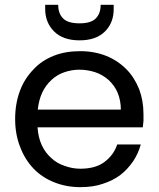

<svg xmlns="http://www.w3.org/2000/svg" viewBox="-20 -770 660 799"><path d="M310.1 -480Q278.3 -480 247.1 -469.2Q217.3 -459 193.8 -437Q169.4 -414.1 155.8 -384.8Q141.6 -354.5 137.2 -314H482.9Q482.9 -352.1 469.2 -384.8Q457 -413.6 432.1 -437Q406.2 -459.5 377 -469.2Q343.8 -480 310.1 -480ZM43 -274.9Q43 -338.9 63 -392.1Q81.5 -441.9 119.1 -481Q153.3 -518.1 204.1 -538.1Q252 -557.1 314 -557.1Q372.6 -557.1 422.9 -537.1Q469.7 -518.1 505.9 -481.9Q538.6 -449.2 559.1 -398.9Q577.1 -351.1 577.1 -294.9V-267.1L574.2 -240.2H136.2Q139.2 -197.3 153.8 -166Q168.5 -134.3 192.9 -112.8Q216.8 -90.3 248 -80.1Q280.8 -67.9 314 -67.9Q377.9 -67.9 415 -96.2Q453.6 -125.5 467.8 -168.9H565.9Q555.2 -130.4 534.2 -99.1Q510.3 -64.5 481 -42Q450.2 -18.6 407.2 -4.9Q368.2 8.8 314 8.8Q256.3 8.8 206.1 -11.2Q155.3 -31.2 120.1 -67.9Q83.5 -106 64 -158.2Q43 -210.4 43 -274.9ZM168 -732.9V-750H222.2Q222.2 -713.9 242.2 -693.8Q261.7 -672.9 311 -672.9Q359.4 -672.9 378.9 -693.8Q398.9 -713.9 398.9 -750H453.1V-731.9Q453.1 -675.3 417 -639.2Q379.9 -602.1 311 -602.1Q242.2 -602.1 205.1 -639.2Q168 -676.3 168 -732.9Z"/></svg>

Font: PoppinsZ
Style: Regular
Weight: 400
Designer: Ninad Kale (Devanagari), Jonny Pinhorn (Latin)
Foundry: Indian Type Foundry
Version: Version 3.002;FEAKit 1.0